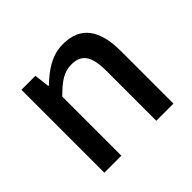

<svg xmlns="http://www.w3.org/2000/svg" viewBox="-135 -729 894 894"><g transform="rotate(-45 312.0 -282.0)"><path d="M179 -548H87V-2H199V-391C249 -441 284 -467 335 -467C400 -467 429 -429 429 -332V-2H542V-346C542 -486 491 -562 374 -562C299 -562 243 -521 192 -472H188Z"/></g></svg>

Font: Bithumb Trading Sans Medium
Style: Regular
Weight: 500
Designer: Ham Hyungwon
Foundry: Bithumb
Version: Version 1.200;FEAKit 1.0